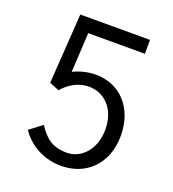

<svg xmlns="http://www.w3.org/2000/svg" viewBox="-119 -715 738 818"><g transform="rotate(20 250.0 -306.0)"><path d="M249 11C360 11 445 -67 445 -196C445 -324 365 -405 257 -405C222 -405 188 -397 155 -381L165 -560H422V-623H106L85 -306L129 -288C160 -325 203 -347 246 -347C317 -347 374 -292 374 -199C374 -107 317 -50 253 -50C188 -50 155 -76 121 -128L64 -85C105 -24 173 11 249 11Z"/></g></svg>

Font: Inconsolata
Style: Regular
Weight: 400
Monospace: yes
Designer: Raph Levien, Cyreal, Brenton Simpson
Foundry: Raph Levien, Cyreal, Google
Version: Version 3.100